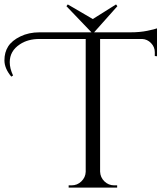

<svg xmlns="http://www.w3.org/2000/svg" viewBox="-110 -847 748 867"><path d="M314 -700H304L190 -819L196 -827L309 -761L414 -827L420 -819ZM-59 -501Q-90 -538 -90 -574.5Q-90 -611 -73 -637.5Q-56 -664 -18 -682.5Q20 -701 68 -701H478Q522 -701 555.5 -708Q589 -715 599 -719V-593L589 -594V-611Q589 -635 572 -652.5Q555 -670 532 -671H342V-72Q343 -46 361.5 -28Q380 -10 406 -10H419V0H200V-10H213Q239 -10 257.5 -28Q276 -46 277 -71V-671H68Q16 -671 -20 -647Q-66 -617 -66 -566Q-66 -538 -51 -506Z"/></svg>

Font: Cinzel Decorative
Style: Regular
Weight: 400
Designer: Natanael Gama
Version: Version 1.002;PS 001.002;hotconv 1.0.56;makeotf.lib2.0.21325